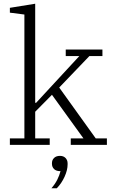

<svg xmlns="http://www.w3.org/2000/svg" viewBox="-20 -778 608 1031"><path d="M33 -35H111V-700L33 -710V-736L169 -758V-226H174L259 -318L406 -477H333V-512H530V-477H460L298 -308L494 -35H554V0H360V-35H428L259 -269L169 -178V-35H247V0H33ZM256 233Q276 210 287.5 187Q299 164 305 141H303Q282 141 270.5 130Q259 119 259 101V98Q259 81 270.5 70Q282 59 302 59Q321 59 332 70.5Q343 82 343 99V105Q343 135 327 170.5Q311 206 285 233H256Z"/></svg>

Font: IBM Plex Serif Light
Style: Regular
Weight: 300
Designer: Mike Abbink, Paul van der Laan, Pieter van Rosmalen
Foundry: Bold Monday
Version: Version 3.001